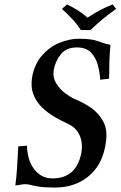

<svg xmlns="http://www.w3.org/2000/svg" viewBox="-20 -832 543 862"><path d="M343 -697Q325 -725 303 -748Q281 -771 258 -792L281 -812Q308 -799 329.5 -785.5Q351 -772 373 -753Q404 -773 429.5 -786.5Q455 -800 486 -812L501 -792Q470 -770 441.5 -746.5Q413 -723 386 -697ZM476 -631Q472 -591 471 -553.5Q470 -516 470 -479L430 -474Q428 -507 419 -540.5Q410 -574 388 -596.5Q366 -619 325 -619Q278 -619 253.5 -589Q229 -559 221 -517Q216 -485 232 -458.5Q248 -432 272 -414Q296 -396 314 -388Q352 -373 388 -348.5Q424 -324 444.5 -284.5Q465 -245 454 -184Q443 -117 410 -74.5Q377 -32 330 -11Q283 10 228 10Q181 10 156 6Q131 2 118.5 -1.5Q106 -5 94 -5Q80 -5 71 -2.5Q62 0 49 0Q54 -38 56.5 -78Q59 -118 62 -175L101 -178Q103 -110 135 -70.5Q167 -31 215 -31Q323 -31 345 -145Q353 -189 337.5 -224.5Q322 -260 281 -278Q257 -289 227 -306Q197 -323 170.5 -348Q144 -373 130.5 -407Q117 -441 124 -485Q135 -545 169 -583.5Q203 -622 247.5 -640Q292 -658 333 -658Q367 -658 386.5 -655Q406 -652 419 -647.5Q432 -643 444.5 -638.5Q457 -634 476 -631Z"/></svg>

Font: Libertinus Serif SemiBold
Style: Italic
Weight: 600
Italic angle: -11.5°
Designer: Philipp H. Poll, Khaled Hosny
Foundry: Caleb Maclennan
Version: Version 7.051;RELEASE